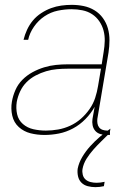

<svg xmlns="http://www.w3.org/2000/svg" viewBox="-20 -548 540 791"><path d="M163 8Q133 8 105.5 1Q78 -6 57.5 -24.5Q37 -43 30.5 -71.5Q24 -100 29 -129Q33 -153 43.5 -177Q54 -201 72.5 -219.5Q91 -238 114 -250.5Q137 -263 161.5 -270.5Q186 -278 210.5 -280.5Q235 -283 259 -283H399L407 -334Q411 -357 411.5 -379.5Q412 -402 406.5 -422.5Q401 -443 389 -460.5Q377 -478 359.5 -489.5Q342 -501 320 -505.5Q298 -510 275 -510Q247 -510 218 -504Q189 -498 163.5 -481Q138 -464 120 -438Q102 -412 96 -384H77Q82 -405 91.5 -425.5Q101 -446 115.5 -463.5Q130 -481 150 -494Q170 -507 190.5 -514.5Q211 -522 232.5 -525Q254 -528 275 -528Q301 -528 325 -523Q349 -518 369.5 -505.5Q390 -493 404 -473.5Q418 -454 424.5 -431Q431 -408 431 -382.5Q431 -357 427 -331L381 -58Q380 -49 381.5 -39.5Q383 -30 388.5 -23Q394 -16 403 -13Q412 -10 421 -10H433V8H418Q405 8 392.5 4Q380 0 372 -9.5Q364 -19 361.5 -32Q359 -45 361 -58L370 -108Q355 -81 332 -57.5Q309 -34 281 -19Q253 -4 223 2Q193 8 163 8ZM169 -10Q194 -10 219.5 -14.5Q245 -19 269 -30Q293 -41 313 -58.5Q333 -76 348.5 -98Q364 -120 372 -144.5Q380 -169 384 -194L396 -265H259Q237 -265 214.5 -263Q192 -261 170 -254.5Q148 -248 127 -237Q106 -226 89.5 -209.5Q73 -193 63 -171.5Q53 -150 49 -128Q45 -102 50.5 -77.5Q56 -53 74.5 -37Q93 -21 118 -15.5Q143 -10 169 -10ZM373 223Q357 223 341.5 219Q326 215 315.5 204.5Q305 194 301.5 178.5Q298 163 300 147Q305 122 319 98.5Q333 75 351.5 54.5Q370 34 391 16Q412 -2 435 -18L432 0Q415 17 398 33.5Q381 50 365 68Q349 86 336.5 106Q324 126 320 148Q318 160 321 172Q324 184 332.5 191.5Q341 199 353 202Q365 205 378 205Q386 205 394 204Q402 203 411 201L408 219Q399 221 390.5 222Q382 223 373 223Z"/></svg>

Font: Iosevka SS18 Thin
Style: Italic
Weight: 100
Italic angle: -9°
Monospace: yes
Designer: Belleve Invis
Foundry: Belleve Invis
Version: Version 25.1.1; ttfautohint (v1.8.4)